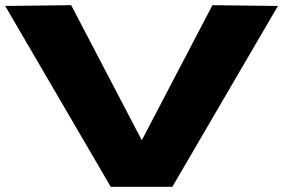

<svg xmlns="http://www.w3.org/2000/svg" viewBox="-21 -722 1094 742"><path d="M407 0 -1 -699 254 -702 527 -180 800 -702 1053 -699 645 0Z"/></svg>

Font: Georama ExtraExtended
Style: Bold
Weight: 700
Width: 8
Designer: Jean-Baptiste Levee
Foundry: Production Type
Version: Version 1.000